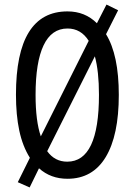

<svg xmlns="http://www.w3.org/2000/svg" viewBox="-20 -774 590 842"><path d="M501 -358Q501 -180 443.5 -85Q386 10 276 10Q202 10 151 -36L110 48L58 25L111 -82Q79 -133 64.5 -201.5Q50 -270 50 -359Q50 -724 276 -724Q353 -724 405 -672L447 -754L498 -729L445 -624Q501 -533 501 -358ZM136 -358Q136 -243 159 -176L369 -595Q335 -649 276 -649Q206 -649 171 -575Q136 -501 136 -358ZM414 -358Q414 -461 396 -527L187 -111Q220 -65 275 -65Q414 -65 414 -358Z"/></svg>

Font: Noto Sans Malayalam ExtraCondensed
Style: Regular
Weight: 400
Width: 2
Designer: Jelle Bosma - Monotype Design Team
Foundry: Monotype Imaging Inc.
Version: Version 2.104; ttfautohint (v1.8.4.7-5d5b)